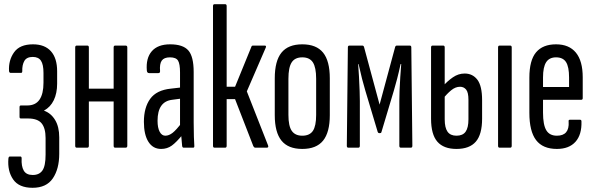

<svg xmlns="http://www.w3.org/2000/svg" viewBox="-20 -703 2829 914"><path d="M135 191Q70 191 42.5 151Q15 111 20 52Q21 42 27 42H77Q83 42 83 51Q81 88 93 109Q105 130 136 130Q167 130 182 108.5Q197 87 197 33V-46Q197 -93 178 -116Q159 -139 113 -139H80Q76 -139 74.5 -141Q73 -143 73 -147V-192Q73 -197 74.5 -199Q76 -201 80 -201H110Q149 -201 168 -228.5Q187 -256 187 -309V-356Q187 -396 175 -414Q163 -432 136 -432Q107 -432 96 -413Q85 -394 86 -364Q86 -360 84.5 -358Q83 -356 80 -356H31Q24 -356 23 -365Q20 -416 47 -454Q74 -492 137 -492Q193 -492 222.5 -459Q252 -426 252 -364V-305Q252 -259 236 -226Q220 -193 190 -177V-176Q223 -164 242.5 -131.5Q262 -99 262 -49V29Q262 101 231.5 146Q201 191 135 191Z M528 0Q521 0 521 -9V-477Q521 -486 528 -486H578Q586 -486 586 -477V-9Q586 0 578 0ZM345 0Q338 0 338 -9V-477Q338 -486 345 -486H396Q403 -486 403 -477V-9Q403 0 396 0ZM396 -220V-281H534V-220Z M854 0Q848 0 847 -9Q845 -27 843 -54.5Q841 -82 841 -101L837 -106V-358Q837 -399 827.5 -414.5Q818 -430 789 -430Q761 -430 750 -414.5Q739 -399 742 -364Q742 -355 734 -355H690Q680 -355 679 -367Q674 -426 702.5 -459Q731 -492 790 -492Q851 -492 876.5 -463Q902 -434 902 -360V-120Q902 -80 903 -52Q904 -24 905 -10Q906 0 900 0ZM747 6Q708 6 686.5 -28Q665 -62 665 -123Q665 -191 695 -232.5Q725 -274 793 -281L845 -287V-234L800 -228Q765 -224 747.5 -199Q730 -174 730 -128Q730 -95 740 -76Q750 -57 767 -57Q784 -57 801.5 -70.5Q819 -84 847 -121L850 -63Q820 -26 798 -10Q776 6 747 6Z M1256 -11Q1260 0 1250 0H1195Q1190 0 1186 -7L1099 -231H1059V-9Q1059 0 1052 0H1001Q994 0 994 -9V-674Q994 -683 1001 -683H1052Q1059 -683 1059 -674V-290H1099L1177 -481Q1178 -486 1185 -486H1241Q1245 -486 1246 -483Q1247 -480 1245 -476L1155 -268Z M1419 6Q1352 6 1320 -33.5Q1288 -73 1288 -155V-330Q1288 -413 1320 -452.5Q1352 -492 1419 -492Q1486 -492 1518 -452.5Q1550 -413 1550 -330V-155Q1550 -73 1518 -33.5Q1486 6 1419 6ZM1419 -57Q1454 -57 1469.5 -80Q1485 -103 1485 -156V-328Q1485 -382 1469.5 -406Q1454 -430 1419 -430Q1384 -430 1368.5 -406Q1353 -382 1353 -328V-156Q1353 -103 1369 -80Q1385 -57 1419 -57Z M1638 0Q1631 0 1631 -9L1636 -477Q1636 -486 1643 -486H1705Q1711 -486 1713 -479L1787 -205L1861 -479Q1863 -486 1869 -486H1931Q1938 -486 1938 -477L1943 -9Q1943 0 1936 0H1888Q1881 0 1881 -9V-222Q1881 -238 1882 -270Q1883 -302 1885.5 -337Q1888 -372 1890 -398H1887Q1879 -361 1870.5 -328Q1862 -295 1855 -272L1796 -75Q1795 -71 1793 -70Q1791 -69 1787 -69Q1784 -69 1782 -70Q1780 -71 1778 -75L1719 -272Q1712 -295 1703.5 -328Q1695 -361 1687 -398H1685Q1687 -372 1689 -337Q1691 -302 1692 -270Q1693 -238 1693 -222V-9Q1693 0 1686 0Z M2153 6Q2092 6 2062 -28.5Q2032 -63 2032 -138V-477Q2032 -486 2039 -486H2090Q2097 -486 2097 -477V-135Q2097 -95 2110.5 -76Q2124 -57 2153 -57Q2183 -57 2196.5 -76Q2210 -95 2210 -135V-228Q2210 -263 2199 -276.5Q2188 -290 2170 -290Q2148 -290 2127.5 -273Q2107 -256 2090 -234V-294Q2110 -317 2136 -335Q2162 -353 2192 -353Q2230 -353 2252.5 -323.5Q2275 -294 2275 -226V-138Q2275 -63 2245 -28.5Q2215 6 2153 6ZM2358 0Q2351 0 2351 -9V-477Q2351 -486 2358 -486H2409Q2416 -486 2416 -477V-9Q2416 0 2409 0Z M2631 6Q2564 6 2532 -36Q2500 -78 2500 -166V-333Q2500 -416 2532 -454Q2564 -492 2627 -492Q2689 -492 2721.5 -452.5Q2754 -413 2754 -335V-236Q2754 -228 2747 -228H2565V-167Q2565 -109 2580.5 -83Q2596 -57 2631 -57Q2661 -57 2675 -73.5Q2689 -90 2687 -123Q2685 -133 2693 -133H2741Q2748 -133 2748 -125Q2750 -62 2719.5 -28Q2689 6 2631 6ZM2565 -289H2689V-334Q2689 -385 2674.5 -407.5Q2660 -430 2627 -430Q2595 -430 2580 -407Q2565 -384 2565 -334Z"/></svg>

Font: Sofia Sans Extra Condensed
Style: Regular
Weight: 400
Designer: Botio Nikoltchev, Ani Petrova
Foundry: lettersoup
Version: Version 4.101